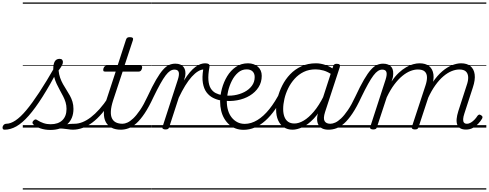

<svg xmlns="http://www.w3.org/2000/svg" viewBox="-184 -1030 3946 1550"><path d="M-147 17Q-158 17 -161.5 9.5Q-165 2 -162.5 -7Q-160 -16 -152.5 -23.5Q-145 -31 -133 -31Q-99 -31 -59 -57.5Q-19 -84 28 -140Q75 -196 132.5 -283.5Q190 -371 260 -493L290 -477Q219 -343 159.5 -249Q100 -155 48 -96Q-4 -37 -51.5 -10Q-99 17 -147 17ZM405 17Q387 17 366.5 13.5Q346 10 320.5 8Q295 6 261 10L289 -13Q322 -22 345.5 -25.5Q369 -29 387 -30Q405 -31 421 -31Q430 -31 433.5 -23.5Q437 -16 434.5 -7Q432 2 424.5 9.5Q417 17 405 17ZM223 19Q179 19 142.5 6.5Q106 -6 86 -25Q78 -32 78 -40Q78 -48 87 -57Q96 -66 103 -66Q110 -66 121 -58Q141 -45 167.5 -36Q194 -27 224 -27Q286 -27 319.5 -59.5Q353 -92 353 -151Q353 -179 345.5 -204Q338 -229 325.5 -253Q313 -277 299.5 -301.5Q286 -326 273.5 -352.5Q261 -379 253.5 -408.5Q246 -438 246 -473Q246 -514 258.5 -534.5Q271 -555 297 -555Q312 -555 318 -547Q324 -539 324 -530Q324 -517 316.5 -502.5Q309 -488 289 -461Q292 -429 301.5 -402Q311 -375 324.5 -351Q338 -327 352.5 -304.5Q367 -282 380 -258.5Q393 -235 401 -209Q409 -183 409 -151Q409 -72 358.5 -26.5Q308 19 223 19ZM0 490H550V500H0ZM0 -20H550V0H0ZM0 -505H550V-500H0ZM0 -1010H550V-1000H0Z M404 17Q393 17 388.5 9.5Q384 2 385.5 -7Q387 -16 395.5 -23.5Q404 -31 419 -31Q449 -31 482 -44Q515 -57 549 -83Q583 -109 619 -149Q655 -189 691 -244Q699 -257 708 -255Q717 -253 721.5 -243.5Q726 -234 719 -225Q679 -161 639.5 -115Q600 -69 560.5 -40Q521 -11 482 3Q443 17 404 17ZM550 490V500ZM550 -20V0ZM550 -505V-500ZM550 -1010V-1000Z M791 17Q747 17 716.5 1Q686 -15 670 -45Q654 -75 654.5 -118.5Q655 -162 673 -217L750 -452H664Q653 -452 650.5 -458.5Q648 -465 651 -477Q655 -489 661.5 -494.5Q668 -500 678 -500H765L833 -709Q837 -721 843.5 -725.5Q850 -730 864 -730Q881 -730 887 -724Q893 -718 889 -706L821 -500H949Q960 -500 962.5 -494Q965 -488 962 -476Q958 -463 951.5 -457.5Q945 -452 935 -452H806L729 -219Q713 -169 711 -133Q709 -97 720 -74.5Q731 -52 752.5 -41.5Q774 -31 805 -31Q815 -31 819 -23.5Q823 -16 822 -7Q821 2 813 9.5Q805 17 791 17ZM550 490H938V500H550ZM550 -20H938V0H550ZM550 -505H938V-500H550ZM550 -1010H938V-1000H550Z M791 17Q782 17 778 9.5Q774 2 776.5 -7Q779 -16 786.5 -23.5Q794 -31 806 -31Q823 -31 844.5 -40.5Q866 -50 891.5 -74Q917 -98 946.5 -141Q976 -184 1007 -251Q1046 -335 1076.5 -387Q1107 -439 1132 -467Q1157 -495 1181 -505.5Q1205 -516 1231 -516Q1241 -516 1244 -509Q1247 -502 1244.5 -492.5Q1242 -483 1236.5 -475.5Q1231 -468 1223 -468Q1206 -468 1189 -457Q1172 -446 1153 -421Q1134 -396 1110 -353Q1086 -310 1055 -246Q1018 -166 983.5 -114.5Q949 -63 917 -34.5Q885 -6 854 5.5Q823 17 791 17ZM937 490H1037V500H937ZM937 -20H1037V0H937ZM937 -505H1037V-500H937ZM937 -1010H1037V-1000H937Z M1151 15Q1140 15 1132 10Q1124 5 1128 -6L1252 -388Q1265 -429 1258.5 -448.5Q1252 -468 1225 -468Q1215 -468 1211 -475.5Q1207 -483 1208 -492.5Q1209 -502 1215.5 -509Q1222 -516 1232 -516Q1255 -516 1271.5 -509Q1288 -502 1298 -489Q1308 -476 1311.5 -457.5Q1315 -439 1311 -415L1301 -380Q1326 -420 1349 -447Q1372 -474 1394 -490Q1416 -506 1435.5 -512.5Q1455 -519 1471 -519Q1482 -519 1486.5 -511.5Q1491 -504 1489.5 -494Q1488 -484 1480.5 -476.5Q1473 -469 1460 -469Q1439 -469 1414.5 -454Q1390 -439 1364 -410.5Q1338 -382 1311.5 -339Q1285 -296 1259 -241L1182 -4Q1179 6 1173 10.5Q1167 15 1151 15ZM1038 490H1480V500H1038ZM1038 -20H1480V0H1038ZM1038 -505H1480V-500H1038ZM1038 -1010H1480V-1000H1038Z M1599 -219Q1565 -225 1535 -240.5Q1505 -256 1483.5 -284.5Q1462 -313 1454 -359Q1446 -405 1457 -472L1472 -519Q1491 -519 1500.5 -513Q1510 -507 1507 -489Q1495 -425 1498.5 -383Q1502 -341 1517.5 -316Q1533 -291 1557.5 -278.5Q1582 -266 1611 -262Q1619 -261 1623 -253.5Q1627 -246 1626 -237.5Q1625 -229 1618 -223Q1611 -217 1599 -219ZM1480 490H1505V500H1480ZM1480 -20H1505V0H1480ZM1480 -505H1505V-500H1480ZM1480 -1010H1505V-1000H1480Z M1616 -262Q1662 -254 1707 -261Q1752 -268 1789.5 -287.5Q1827 -307 1849.5 -337.5Q1872 -368 1872 -408Q1872 -437 1855 -453.5Q1838 -470 1807 -470Q1796 -470 1791.5 -477Q1787 -484 1788.5 -494Q1790 -504 1797.5 -511.5Q1805 -519 1819 -519Q1843 -519 1863.5 -511.5Q1884 -504 1898.5 -491Q1913 -478 1921 -459.5Q1929 -441 1929 -418Q1929 -366 1903 -325.5Q1877 -285 1832.5 -258Q1788 -231 1731 -220.5Q1674 -210 1612 -218ZM1505 490H1980V500H1505ZM1505 -20H1980V0H1505ZM1505 -505H1980V-500H1505ZM1505 -1010H1980V-1000H1505Z M1783 18Q1748 18 1719 7.5Q1690 -3 1666.5 -24Q1643 -45 1626.5 -73Q1610 -101 1601.5 -136Q1593 -171 1593 -211Q1593 -260 1607.5 -314Q1622 -368 1650 -414.5Q1678 -461 1720.5 -490Q1763 -519 1818 -519Q1828 -519 1831.5 -511.5Q1835 -504 1832.5 -494Q1830 -484 1823.5 -477Q1817 -470 1807 -470Q1768 -470 1738 -444Q1708 -418 1688 -378.5Q1668 -339 1657.5 -295Q1647 -251 1647 -213Q1647 -173 1657 -139.5Q1667 -106 1686 -82Q1705 -58 1731.5 -44Q1758 -30 1792 -30Q1843 -30 1893.5 -60.5Q1944 -91 1990.5 -149Q2037 -207 2079 -290Q2082 -298 2091 -298Q2100 -298 2106.5 -291.5Q2113 -285 2109 -273Q2076 -202 2038 -147.5Q2000 -93 1958.5 -56Q1917 -19 1873 -0.5Q1829 18 1783 18ZM1980 490V500ZM1980 -20V0ZM1980 -505V-500ZM1980 -1010V-1000Z M2178 17Q2137 17 2107 -3Q2077 -23 2061 -59.5Q2045 -96 2045 -146Q2045 -190 2057.5 -240.5Q2070 -291 2095 -340.5Q2120 -390 2158 -430Q2196 -470 2248.5 -494.5Q2301 -519 2367 -519Q2405 -519 2444.5 -505Q2484 -491 2515 -467L2503 -423Q2462 -451 2428.5 -460.5Q2395 -470 2364 -470Q2310 -470 2268 -449.5Q2226 -429 2194.5 -394Q2163 -359 2142.5 -317Q2122 -275 2112 -231.5Q2102 -188 2102 -150Q2102 -114 2112 -87.5Q2122 -61 2142 -47Q2162 -33 2193 -33Q2228 -33 2268 -56.5Q2308 -80 2349.5 -129Q2391 -178 2429 -254L2442 -214Q2398 -124 2350 -73.5Q2302 -23 2257.5 -3Q2213 17 2178 17ZM2467 17Q2438 17 2417.5 7Q2397 -3 2386.5 -22.5Q2376 -42 2376 -69Q2376 -96 2387 -130L2505 -494Q2509 -506 2515.5 -510.5Q2522 -515 2535 -515Q2553 -515 2558 -507.5Q2563 -500 2559 -488L2440 -125Q2424 -74 2436.5 -52.5Q2449 -31 2482 -31Q2491 -31 2495 -23.5Q2499 -16 2497.5 -7Q2496 2 2488.5 9.5Q2481 17 2467 17ZM1980 490H2615V500H1980ZM1980 -20H2615V0H1980ZM1980 -505H2615V-500H1980ZM1980 -1010H2615V-1000H1980Z M2469 17Q2460 17 2456 9.5Q2452 2 2454.5 -7Q2457 -16 2464.5 -23.5Q2472 -31 2484 -31Q2501 -31 2522.5 -40.5Q2544 -50 2569.5 -74Q2595 -98 2624.5 -141Q2654 -184 2685 -251Q2724 -335 2754.5 -387Q2785 -439 2810 -467Q2835 -495 2859 -505.5Q2883 -516 2909 -516Q2919 -516 2922 -509Q2925 -502 2922.5 -492.5Q2920 -483 2914.5 -475.5Q2909 -468 2901 -468Q2884 -468 2867 -457Q2850 -446 2831 -421Q2812 -396 2788 -353Q2764 -310 2733 -246Q2696 -166 2661.5 -114.5Q2627 -63 2595 -34.5Q2563 -6 2532 5.5Q2501 17 2469 17ZM2615 490H2715V500H2615ZM2615 -20H2715V0H2615ZM2615 -505H2715V-500H2615ZM2615 -1010H2715V-1000H2615Z M2828 15Q2816 15 2808.5 10Q2801 5 2805 -6L2929 -388Q2942 -429 2935.5 -448.5Q2929 -468 2902 -468Q2893 -468 2889 -475.5Q2885 -483 2886 -492.5Q2887 -502 2893.5 -509Q2900 -516 2909 -516Q2932 -516 2949 -509Q2966 -502 2976.5 -488Q2987 -474 2989.5 -454Q2992 -434 2988 -408L2977 -372Q3005 -414 3035 -442Q3065 -470 3094.5 -487Q3124 -504 3151.5 -511.5Q3179 -519 3203 -519Q3252 -519 3280.5 -496Q3309 -473 3315 -429.5Q3321 -386 3300 -323L3195 -4Q3192 6 3186 10.5Q3180 15 3165 15Q3153 15 3145.5 10Q3138 5 3141 -6L3251 -340Q3264 -379 3263 -408Q3262 -437 3244.5 -453Q3227 -469 3189 -469Q3160 -469 3128.5 -456.5Q3097 -444 3064 -417Q3031 -390 2999 -347.5Q2967 -305 2938 -244L2859 -4Q2857 6 2850 10.5Q2843 15 2828 15ZM3578 16Q3550 16 3532.5 6Q3515 -4 3507.5 -23.5Q3500 -43 3502.5 -70.5Q3505 -98 3516 -133L3583 -340Q3597 -379 3595.5 -408Q3594 -437 3577 -453Q3560 -469 3524 -469Q3495 -469 3462.5 -456Q3430 -443 3396.5 -415Q3363 -387 3331 -342.5Q3299 -298 3270 -235H3245Q3273 -313 3310 -367Q3347 -421 3387 -455Q3427 -489 3466.5 -504Q3506 -519 3538 -519Q3586 -519 3614 -496Q3642 -473 3648 -429.5Q3654 -386 3633 -323L3565 -114Q3556 -87 3555 -68.5Q3554 -50 3561.5 -40.5Q3569 -31 3585 -31Q3602 -31 3617.5 -40.5Q3633 -50 3647 -64.5Q3661 -79 3670 -94Q3675 -101 3682 -104Q3689 -107 3699 -100Q3710 -94 3711 -86.5Q3712 -79 3707 -71Q3696 -52 3677 -31.5Q3658 -11 3633.5 2.5Q3609 16 3578 16ZM2715 490H3742V500H2715ZM2715 -20H3742V0H2715ZM2715 -505H3742V-500H2715ZM2715 -1010H3742V-1000H2715Z"/></svg>

Font: Playwrite MX Guides
Style: Regular
Weight: 400
Designer: Veronika Burian, José Scaglione
Foundry: TypeTogether
Version: Version 1.003